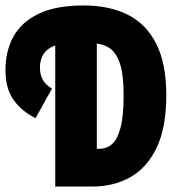

<svg xmlns="http://www.w3.org/2000/svg" viewBox="-22 -682 642 702"><path d="M180 0V-570H332V-138H342Q367 -138 386.5 -154Q406 -170 418 -212.5Q430 -255 430 -334Q430 -410 416 -451Q402 -492 375.5 -508Q349 -524 312 -524H240Q197 -524 171.5 -512.5Q146 -501 135 -481Q124 -461 124 -436Q124 -408 135 -389.5Q146 -371 168 -358L108 -250Q56 -276 27 -317.5Q-2 -359 -2 -426Q-2 -495 27 -548Q56 -601 119 -631.5Q182 -662 284 -662Q378 -662 445.5 -628Q513 -594 549.5 -521.5Q586 -449 586 -334Q586 -216 551 -142.5Q516 -69 455 -34.5Q394 0 316 0Z"/></svg>

Font: Source Code Pro ExtraLight Black
Style: Regular
Weight: 900
Monospace: yes
Version: Version 1.018;hotconv 1.0.116;makeotfexe 2.5.65601